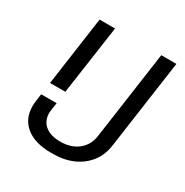

<svg xmlns="http://www.w3.org/2000/svg" viewBox="-161 -817 922 957"><g transform="rotate(30 300.0 -338.0)"><path d="M84 -289 140 -686H229L172 -289ZM261 10Q169 10 117.5 -31.5Q66 -73 66 -146Q66 -159 68 -175Q70 -191 74 -218H163Q158 -189 156.5 -176.5Q155 -164 155 -158Q155 -113 186 -87Q217 -61 274 -61Q335 -61 375 -92.5Q415 -124 423 -178L495 -686H582L510 -177Q502 -118 470 -76.5Q438 -35 387.5 -12.5Q337 10 271 10Z"/></g></svg>

Font: Chivo Mono Medium Light
Style: Italic
Weight: 300
Italic angle: -8.05°
Monospace: yes
Version: Version 1.008